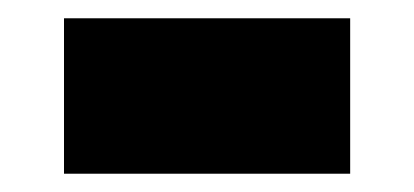

<svg xmlns="http://www.w3.org/2000/svg" viewBox="-20 -381 453 210"><path d="M50 -191V-361H363V-191Z"/></svg>

Font: Raleway Thin Black
Style: Regular
Weight: 900
Version: Version 4.026